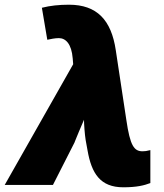

<svg xmlns="http://www.w3.org/2000/svg" viewBox="-74 -786 699 816"><path d="M450 10C507 10 539 2 565 -8V-148C549 -144 542 -143 532 -143C496 -143 479 -166 463 -276L418 -573C399 -701 338 -766 219 -766C177 -766 139 -762 104 -753L127 -617C141 -620 160 -624 176 -624C205 -624 230 -600 235 -538L237 -513L-54 0H151L243 -181C240 -175 280 -272 283 -277C283 -259 286 -216 290 -191L298 -147C315 -49 352 10 450 10Z"/></svg>

Font: Noto Sans UI Black
Style: Italic
Weight: 900
Italic angle: -372°
Designer: Monotype Design Team
Foundry: Monotype Imaging Inc.
Version: Version 1.901